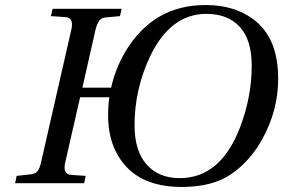

<svg xmlns="http://www.w3.org/2000/svg" viewBox="-20 -727 1124 762"><path d="M40 0 46 -29 101 -35Q119 -36 128.5 -47.5Q138 -59 143 -83L263 -609Q274 -656 241 -659L182 -663L189 -692H463L456 -663L401 -658Q383 -657 374 -645Q365 -633 359 -609L307 -379H421Q438 -455 478 -523Q589 -707 795 -707Q926 -707 1005 -634Q1084 -561 1084 -414Q1084 -289 1021 -175Q973 -88 898.5 -36.5Q824 15 702 15Q558 15 483.5 -63Q409 -141 409 -270Q409 -308 414 -341H298L239 -83Q228 -36 261 -33L320 -29L314 0ZM514 -230Q514 -128 562 -74Q610 -20 693 -20Q855 -20 932 -220Q979 -342 979 -466Q979 -569 931.5 -620.5Q884 -672 799 -672Q657 -672 576 -504Q514 -373 514 -230Z"/></svg>

Font: Heuristica
Style: Italic
Weight: 400
Italic angle: -13°
Version: Version 1.0.2